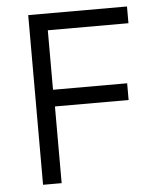

<svg xmlns="http://www.w3.org/2000/svg" viewBox="-52 -776 705 823"><g transform="rotate(-5 300.0 -365.0)"><path d="M100 0V-730H525V-658H178V-402H497V-330H180V0Z"/></g></svg>

Font: Tiny Light
Style: Regular
Weight: 300
Monospace: yes
Designer: Philipp Nurullin, Konstantin Bulenkov
Foundry: JetBrains
Version: Version 2.251; ttfautohint (v1.8.4.7-5d5b)